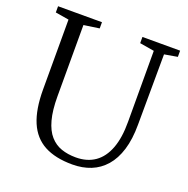

<svg xmlns="http://www.w3.org/2000/svg" viewBox="-133 -868 981 1003"><g transform="rotate(20 358.0 -367.0)"><path d="M373.5 8.5Q279 8.5 217.5 -24.5Q156 -57.5 126.2 -127.5Q96.5 -197.5 96.5 -308V-696L21.5 -708.5V-743H265.5V-708.5L179.5 -696V-300.5Q179.5 -221.5 193.8 -169.5Q208 -117.5 234.5 -87.5Q261 -57.5 297.2 -45Q333.5 -32.5 377.5 -32.5Q440.5 -32.5 483.8 -62.8Q527 -93 549.5 -152.8Q572 -212.5 571.5 -301L571 -695L490.5 -708.5V-743H700V-708.5L627.5 -696L625.5 -305Q625.5 -223.5 607.2 -164.2Q589 -105 555.5 -66.8Q522 -28.5 476 -10Q430 8.5 373.5 8.5Z"/></g></svg>

Font: Merriweather 60pt Light
Style: Regular
Weight: 300
Version: Version 2.100